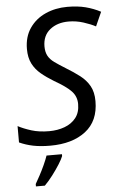

<svg xmlns="http://www.w3.org/2000/svg" viewBox="-62 -766 643 1030"><g transform="rotate(-5 259.5 -251.5)"><path d="M185 10Q133 10 93.5 2Q54 -6 19 -22V-110Q49 -94 90.5 -81Q132 -68 186 -68Q231 -68 269 -82Q307 -96 330 -125Q353 -154 353 -200Q353 -240 326.5 -268.5Q300 -297 235 -334Q197 -357 167.5 -381.5Q138 -406 121.5 -438.5Q105 -471 105 -517Q105 -583 137 -629.5Q169 -676 222.5 -700Q276 -724 340 -724Q396 -724 438.5 -713Q481 -702 519 -682L485 -606Q459 -620 420 -632.5Q381 -645 340 -645Q279 -645 239.5 -613Q200 -581 200 -523Q200 -493 211 -472.5Q222 -452 245 -435.5Q268 -419 302 -398Q345 -372 377.5 -347Q410 -322 428.5 -289Q447 -256 447 -207Q447 -100 375.5 -45Q304 10 185 10ZM89 221V208Q99 191 113 165Q127 139 140 110.5Q153 82 160 61H243V71Q237 87 220 114Q203 141 181 170Q159 199 137 221Z"/></g></svg>

Font: Noto IKEA Latin
Style: Italic
Weight: 400
Italic angle: -12°
Designer: Monotype Design Team
Foundry: Monotype Imaging Inc.
Version: Version 1.0